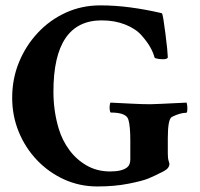

<svg xmlns="http://www.w3.org/2000/svg" viewBox="-20 -671 728 700"><path d="M335 8.8Q270.5 8.8 214.4 -16.6Q158.2 -42 115.2 -86.9Q72.3 -131.8 48.3 -190.4Q24.4 -249 24.4 -314.5Q24.4 -383.8 49.3 -444.3Q74.2 -504.9 118.2 -551.8Q162.1 -598.6 220.2 -625Q278.3 -651.4 345.7 -651.4Q399.4 -651.4 455.1 -644Q510.7 -636.7 569.3 -623Q572.3 -623 575.7 -601.1Q579.1 -579.1 583 -549.3Q586.9 -519.5 589.4 -494.6Q591.8 -469.7 591.8 -462.9Q591.8 -455.1 574.2 -455.1Q555.7 -455.1 543.9 -460Q539.1 -478.5 528.3 -498Q517.6 -517.6 496.1 -542Q474.6 -566.4 436.5 -581.5Q398.4 -596.7 350.6 -596.7Q174.8 -596.7 174.8 -336.9Q174.8 -265.6 194.3 -201.2Q207 -159.2 232.9 -124Q258.8 -88.9 296.4 -67.4Q334 -45.9 381.8 -45.9Q425.8 -45.9 444.3 -61.5Q455.1 -70.3 455.1 -90.8V-159.2Q455.1 -210.9 448.2 -234.4Q441.4 -260.7 383.8 -260.7Q381.8 -260.7 380.4 -268.6Q378.9 -276.4 379.9 -285.6Q380.9 -294.9 382.8 -296.9Q421.9 -294.9 460.9 -293Q500 -291 528.3 -291Q543 -291 660.2 -296.9Q663.1 -288.1 663.1 -277.3Q663.1 -259.8 659.2 -259.8Q636.7 -259.8 607.4 -245.1Q591.8 -238.3 591.8 -168V-111.3Q591.8 -93.8 594.7 -85Q597.7 -76.2 597.7 -74.2Q597.7 -57.6 577.1 -46.9Q541 -28.3 521.5 -20.5Q501 -11.7 449.7 -1.5Q398.4 8.8 335 8.8Z"/></svg>

Font: Crimson Text Bold
Style: Bold
Weight: 700
Designer: Sebastian Kosch
Foundry: Sebastian Kosch
Version: Version 1.10 July 1, 2025